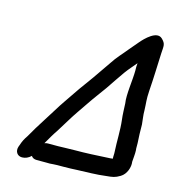

<svg xmlns="http://www.w3.org/2000/svg" viewBox="-108 -788 843 915"><g transform="rotate(15 313.5 -330.5)"><path d="M316 -64C274 -64 265 -62 235 -62H185C180 -62 175 -61 169 -59C182 -82 200 -113 214 -133C231 -159 265 -218 284 -244C303 -271 331 -314 352 -342C375 -372 399 -407 420 -439L449 -481C467 -506 482 -521 499 -542C498 -530 497 -518 498 -505C498 -460 485 -383 492 -342C493 -322 494 -283 497 -262C503 -213 500 -156 503 -106C504 -95 502 -85 503 -72C495 -71 486 -70 478 -70C423 -67 374 -64 316 -64ZM83 34C98 34 114 28 127 15C133 24 142 28 154 28H202C213 29 225 28 236 27C245 26 262 26 285 26C311 26 334 25 351 24C399 22 449 22 493 16C525 13 536 12 561 -3C588 -19 600 -56 596 -82C597 -101 600 -121 599 -139C597 -154 599 -157 598 -174C596 -204 595 -232 595 -265C593 -292 589 -306 589 -335C588 -372 584 -384 587 -429C592 -499 593 -550 596 -616C598 -654 603 -664 580 -686C550 -715 499 -663 479 -639C466 -623 453 -609 440 -593C417 -564 395 -543 374 -510L345 -468C326 -440 301 -404 280 -376C258 -347 230 -303 210 -275C192 -250 156 -189 138 -162C122 -138 97 -96 83 -71C70 -52 64 -40 57 -19L54 -11C46 13 59 34 83 34Z"/></g></svg>

Font: Electronic
Style: BlkSuIt
Weight: 900
Version: Version 1.011